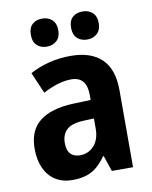

<svg xmlns="http://www.w3.org/2000/svg" viewBox="-85 -814 704 888"><g transform="rotate(-10 267.0 -370.0)"><path d="M273.9 -557.1Q368.7 -557.1 418.9 -508.8Q469.2 -460.4 469.2 -362.8V0H369.6L344.7 -73.7H341.3Q321.3 -45.4 299.6 -26.9Q277.8 -8.3 250 0.7Q222.2 9.8 183.6 9.8Q136.7 9.8 103.5 -11.7Q70.3 -33.2 53 -72Q35.6 -110.8 35.6 -162.1Q35.6 -248.5 89.8 -291Q144 -333.5 248.5 -337.4L330.1 -340.3V-363.3Q330.1 -407.2 311.8 -428.5Q293.5 -449.7 257.8 -449.7Q226.1 -449.7 193.1 -439.5Q160.2 -429.2 124.5 -410.6L82 -509.8Q122.1 -532.2 171.4 -544.7Q220.7 -557.1 273.9 -557.1ZM330.1 -253.4 282.7 -251.5Q226.1 -249.5 201.9 -227.1Q177.7 -204.6 177.7 -164.6Q177.7 -129.4 193.8 -113Q210 -96.7 238.3 -96.7Q277.3 -96.7 303.7 -125.7Q330.1 -154.8 330.1 -206.1ZM109.9 -683.6Q109.9 -717.8 127.9 -733.9Q146 -750 173.8 -750Q201.7 -750 220.2 -733.4Q238.8 -716.8 238.8 -683.6Q238.8 -651.9 220.2 -635Q201.7 -618.2 173.8 -618.2Q146 -618.2 127.9 -634.8Q109.9 -651.4 109.9 -683.6ZM298.8 -683.6Q298.8 -717.8 316.9 -733.9Q335 -750 363.8 -750Q391.6 -750 410.2 -733.4Q428.7 -716.8 428.7 -683.6Q428.7 -651.9 410.2 -635Q391.6 -618.2 363.8 -618.2Q335 -618.2 316.9 -635Q298.8 -651.9 298.8 -683.6Z"/></g></svg>

Font: Open Sans SemiCondensed
Style: Bold
Weight: 700
Width: 4
Designer: Monotype Design Team
Foundry: Monotype Imaging Inc.
Version: Version 3.003